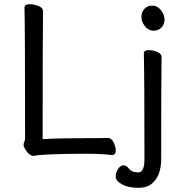

<svg xmlns="http://www.w3.org/2000/svg" viewBox="-20 -731 818 919"><path d="M143.1 15.1Q119.1 15.1 101.1 -16.1Q93.3 -28.3 92.8 -37.1Q92.8 -44.9 96.4 -52Q100.1 -59.1 100.1 -69.8Q100.1 -588.9 97.2 -694.8Q97.2 -710.9 122.1 -710.9Q142.1 -710.9 164.1 -702.4Q186 -693.8 186 -676.8Q184.1 -587.9 184.1 -64.9Q255.9 -69.8 401.9 -69.8Q481.9 -69.8 495.1 -70.8Q513.2 -70.8 523.7 -49.3Q534.2 -27.8 534.2 -11.2Q534.2 10.7 516.1 11.2Q477.1 5.4 393.1 4.9Q181.2 5.4 143.1 15.1ZM533.7 113.8Q533.7 95.7 545.2 77.9Q556.6 60.1 570.6 60.1Q584.5 60.1 598.1 77.1Q611.8 94.2 642.6 94.2Q671.4 94.2 671.4 30.8Q671.4 -364.3 668.5 -475.1Q668.5 -491.2 692.4 -491.2Q711.4 -491.2 732.4 -482.7Q753.4 -474.1 753.4 -457Q751.5 -364.3 751.5 29.8Q751.5 107.9 710.4 145Q686.5 168 640.6 168Q594.7 168 564.2 151.4Q533.7 134.8 533.7 113.8ZM656.7 -649.9Q656.7 -671.9 670.7 -688Q684.6 -704.1 709.5 -704.1Q733.4 -704.1 750.5 -682.1Q767.6 -660.2 767.6 -638.2Q767.6 -615.2 753.2 -599.6Q738.8 -584 714.6 -584Q690.4 -584 673.6 -605.5Q656.7 -627 656.7 -649.9Z"/></svg>

Font: LXGW WenKai Screen R
Style: Regular
Weight: 400
Designer: Fontworks Inc.
Version: Version 1.235;May 31, 2022